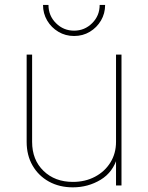

<svg xmlns="http://www.w3.org/2000/svg" viewBox="-20 -764 610 791"><path d="M280.3 7.8Q224.6 7.8 181.6 -15.9Q138.7 -39.6 114.3 -81.8Q89.8 -124 89.8 -179.7V-539.1H112.3V-179.7Q112.3 -105.5 159.2 -60.1Q206.1 -14.6 280.3 -14.6Q331.1 -14.6 371.3 -35.9Q411.6 -57.1 434.8 -94.5Q458 -131.8 458 -179.7V-539.1H480.5V0H458V-117.2H463.9Q446.3 -54.7 394.5 -23.4Q342.8 7.8 280.3 7.8ZM285.2 -615.7Q249.5 -615.7 220.5 -633.1Q191.4 -650.4 174.3 -679.4Q157.2 -708.5 157.2 -743.7H179.7Q179.7 -699.2 210.7 -668.5Q241.7 -637.7 285.2 -637.7Q328.6 -637.7 359.6 -668.5Q390.6 -699.2 390.6 -743.7H413.1Q413.1 -708.5 396 -679.4Q378.9 -650.4 350.1 -633.1Q321.3 -615.7 285.2 -615.7Z"/></svg>

Font: Inter 18pt Thin
Style: Regular
Weight: 250
Designer: Rasmus Andersson
Foundry: rsms
Version: Version 4.001;git-66647c0bb